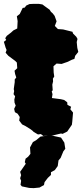

<svg xmlns="http://www.w3.org/2000/svg" viewBox="-25 -674 425 991"><path d="M199 28 186 18 171 20 149 7 143 1 134 -6 107 -23 89 -32 74 -52 77 -70 66 -87 52 -95 48 -112 56 -129 50 -144 49 -160 53 -177 45 -188 48 -204 46 -214 51 -250V-264L59 -274L53 -292L50 -309L64 -322L62 -351L53 -360L18 -386L4 -402L9 -416L4 -428L-5 -458L7 -468L2 -477L10 -489L32 -506L44 -517L64 -527L66 -565L62 -590L77 -602L92 -633L103 -635L110 -645L127 -653L146 -654H176L194 -651L206 -642L231 -624L238 -613L247 -605L257 -592L267 -564L258 -540L274 -524L301 -522L349 -510L352 -501L369 -484L375 -473L371 -457L374 -427L379 -406L363 -386L359 -370L347 -366L322 -354L310 -350L293 -344L267 -346L251 -332L252 -300L255 -279L248 -268L249 -254L245 -237L246 -224L247 -208L242 -202L246 -188L243 -168L289 -162L306 -158L322 -146L323 -133L342 -123L338 -110L352 -93L348 -46L346 -30L322 5L298 17L290 15L248 25H223ZM149 297 126 296 88 288 81 280 84 259 79 246 84 230 79 213 108 171 103 163 107 145 120 135 132 120 130 87 145 59 161 50 184 31 213 27 232 23 262 30 290 36 307 62 312 94 302 107 288 141 277 154 273 183 258 204 238 215V229L222 244L205 266L202 281L179 294Z"/></svg>

Font: Winky Rough Black
Style: Regular
Weight: 900
Designer: Simon Atzbach
Foundry: typofactur
Version: Version 1.206; ttfautohint (v1.8.4.7-5d5b)